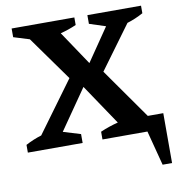

<svg xmlns="http://www.w3.org/2000/svg" viewBox="-90 -735 938 1001"><g transform="rotate(-10 379.0 -234.0)"><path d="M9 0V-41Q50 -63 93 -76L290 -345L122 -580L38 -606V-652H370V-612Q329 -594 286 -583L406 -404L525 -578L439 -606V-652H723V-612Q681 -589 638 -576L470 -347L658 -80H740V184H690L642 0H404V-41Q450 -61 498 -73L354 -287L207 -75L299 -47V0Z"/></g></svg>

Font: Piazzolla SemiBold
Style: Regular
Weight: 600
Designer: Juan Pablo del Peral
Foundry: Huerta Tipografica
Version: Version 1.330